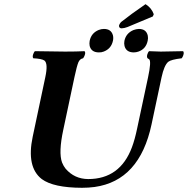

<svg xmlns="http://www.w3.org/2000/svg" viewBox="-20 -893 903 923"><path d="M679.7 -873Q708.5 -855 719.2 -824.7L714.8 -814L593.3 -763.2Q578.1 -757.3 564.9 -756.8Q553.7 -756.8 552.2 -767.1Q552.2 -769 552.2 -770Q555.7 -781.7 564 -788.6Q607.9 -823.7 679.7 -873ZM411.1 -696.8Q418.9 -734.4 454.6 -749Q467.3 -753.9 479.5 -753.9Q514.6 -753.9 522.9 -723.1Q525.9 -710.4 522.9 -696.8Q514.6 -658.7 478.5 -645Q467.3 -640.6 455.1 -641.1Q419.4 -641.1 411.1 -671.9Q408.7 -684.1 411.1 -696.8ZM578.1 -696.8Q585.9 -733.4 621.6 -748.5Q634.8 -753.4 647.5 -753.9Q683.1 -753.9 690.4 -721.7Q692.9 -709.5 689.9 -696.8Q681.6 -657.7 645.5 -645Q634.3 -641.1 623 -641.1Q586.9 -641.1 578.6 -671.9Q575.7 -684.1 578.1 -696.8ZM337.9 -522 284.2 -269Q260.7 -159.7 278.3 -111.8Q285.2 -94.7 295.4 -82Q337.9 -32.7 403.8 -32.2Q557.1 -32.2 614.3 -185.1Q628.4 -222.7 639.6 -276.9L691.9 -522Q708 -597.7 697.3 -607.9Q694.3 -610.4 689.5 -612.8Q682.6 -621.1 691.9 -640.6Q694.3 -645 696.3 -647Q734.4 -645 752.9 -645Q764.6 -645 860.4 -647Q867.2 -638.7 857.9 -619.6Q855.5 -615.2 853.5 -612.8Q802.7 -606.9 788.6 -595.7Q769 -578.6 756.8 -522L708.5 -294.9Q650.9 -24.4 434.6 5.9Q405.3 9.8 374 9.8Q236.8 9.3 180.7 -32.2Q106.4 -89.8 137.2 -235.8L197.8 -522Q211.9 -587.9 193.4 -602.1Q180.7 -610.8 140.1 -612.8Q133.3 -621.1 143.1 -640.6Q145.5 -645 147.5 -647Q247.6 -645 293 -645Q347.7 -645 386.7 -647Q393.6 -638.7 383.8 -619.6Q381.3 -615.2 379.4 -612.8Q364.3 -610.4 356.9 -593.8Q349.1 -574.7 337.9 -522Z"/></svg>

Font: Linux Libertine Slanted O
Style: Bold Slanted
Weight: 700
Designer: Philipp H. Poll
Foundry: Philipp H. Poll
Version: Version 5.0.0